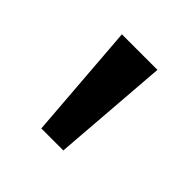

<svg xmlns="http://www.w3.org/2000/svg" viewBox="-86 -865 401 401"><g transform="rotate(45 114.5 -665.0)"><path d="M82 -536 62 -794H167L147 -536Z"/></g></svg>

Font: Noto Sans Kannada ExtraCondensed Medium
Style: Regular
Weight: 500
Width: 2
Designer: Jelle Bosma - Monotype Design Team
Foundry: Monotype Imaging Inc.
Version: Version 2.005; ttfautohint (v1.8.4.7-5d5b)